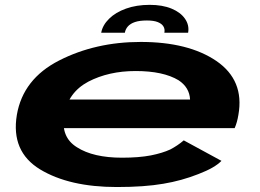

<svg xmlns="http://www.w3.org/2000/svg" viewBox="-20 -765 1072 792"><path d="M462 6.5 483.5 -114.5Q364.5 -114.5 297.5 -157.5Q229.5 -199.5 245 -290Q260 -383 344 -428Q428.5 -472 539.5 -472Q653.5 -472 716.5 -434Q761.5 -404.5 764 -354.5H237L216.5 -236.5H948Q958.5 -260.5 963.5 -292Q988.5 -434 872.5 -513.5Q757 -592 560.5 -592Q374 -592 224 -515.5Q75 -439.5 49.5 -291Q24.5 -140 145 -66.5Q265.5 6.5 462 6.5ZM483.5 -114.5 462 6.5Q576 6.5 653.5 -7Q729 -19.5 798.5 -47Q866.5 -73 893.5 -101.5L738 -186Q713 -164.5 682.5 -148.5Q650 -133.5 602.5 -124Q553 -114.5 483.5 -114.5ZM597.5 -745Q543 -745 499.8 -729.5Q456.5 -714 429.8 -687.5Q403 -661 397.5 -630H495Q497.5 -644.5 507.5 -656Q517.5 -667.5 536.5 -674Q555.5 -680.5 586 -680.5Q614 -680.5 630.5 -674Q647 -667.5 654 -656.2Q661 -645 658 -630H756Q761.5 -661 743.2 -687.5Q725 -714 687.5 -729.5Q650 -745 597.5 -745Z"/></svg>

Font: Anybody ExtraExpanded
Style: Bold Italic
Weight: 700
Width: 8
Italic angle: -10°
Version: Version 1.113;gftools[0.9.25]